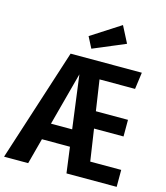

<svg xmlns="http://www.w3.org/2000/svg" viewBox="-151 -1037 981 1138"><g transform="rotate(15 339.0 -468.0)"><path d="M483 -104H673V0H365L344 -158H172L130 0H-18L205 -692H642L628 -589H410L438 -401H635V-299H454ZM200 -261H330L287 -587ZM461 -936 513 -835 316 -752 281 -820Z"/></g></svg>

Font: Fira Sans Extra Condensed SemiBold
Style: Regular
Weight: 600
Width: 1
Designer: Carrois Corporate & Edenspiekermann AG
Foundry: Carrois Corporate GbR & Edenspiekermann AG
Version: Version 4.203